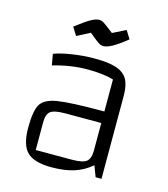

<svg xmlns="http://www.w3.org/2000/svg" viewBox="-104 -761 746 852"><g transform="rotate(15 269.0 -335.5)"><path d="M439 -381V0H412L393 -50Q358 -20 314.5 -6Q271 8 211 8Q131 8 98.5 -24Q66 -56 66 -135Q66 -213 84 -243Q102 -273 159.5 -282.5Q217 -292 364 -292H374V-439Q328 -453 255 -453Q177 -453 96 -429L87 -480Q117 -492 170 -500Q223 -508 271 -508Q336 -508 372 -496Q408 -484 423.5 -457Q439 -430 439 -381ZM374 -113V-239H209Q159 -239 141.5 -226Q124 -213 124 -175V-48H290Q339 -48 356.5 -61.5Q374 -75 374 -113ZM226 -614 166 -583 143 -620Q187 -654 209.5 -666.5Q232 -679 247 -679Q258 -679 268.5 -672.5Q279 -666 316 -637L376 -667L399 -630Q327 -571 295 -571Q283 -571 272 -578Q261 -585 226 -614Z"/></g></svg>

Font: Changa ExtraLight
Style: Regular
Weight: 275
Designer: Eduardo Rodriguez Tunni
Foundry: Eduardo Rodriguez Tunni
Version: Version 2.002; ttfautohint (v1.5) -l 8 -r 50 -G 200 -x 14 -H